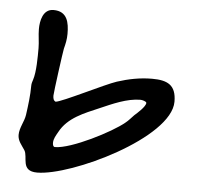

<svg xmlns="http://www.w3.org/2000/svg" viewBox="-42 -656 596 577"><g transform="rotate(5 256.0 -367.5)"><path d="M62 -495C62 -469 62 -423 54 -399C52 -393 50 -387 50 -381C50 -351 46 -321 42 -292C39 -271 25 -252 25 -230C25 -212 37 -200 46 -186C59 -166 39 -122 90 -122C194 -122 483 -261 483 -370C483 -421 456 -433 410 -433C374 -433 339 -426 305 -415C271 -404 145 -340 127 -339C120 -342 119 -350 119 -357C119 -366 136 -492 138 -500C142 -515 145 -529 145 -545C145 -579 139 -613 97 -613C65 -613 58 -577 58 -552C58 -533 62 -514 62 -495ZM130 -215C130 -228 137 -238 143 -249C167 -294 216 -312 260 -331C297 -347 340 -367 381 -367C385 -367 399 -364 399 -359C399 -348 374 -326 366 -319C358 -311 351 -302 342 -295C305 -264 186 -203 137 -203C131 -203 130 -211 130 -215Z"/></g></svg>

Font: ChillLongCangKaiShu Medium
Style: Regular
Weight: 500
Version: Version 3.500;Glyphs 3.1.1 (3135)